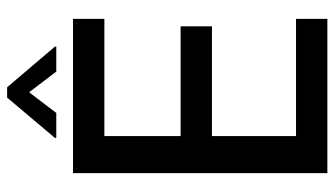

<svg xmlns="http://www.w3.org/2000/svg" viewBox="-220 -719 939 539"><g transform="rotate(-90 249.5 -449.5)"><path d="M445 -324H137V-88H466V0H33V-714H466V-626H137V-412H445ZM318 -761 261 -836H259L202 -761H132V-765L245 -899H274L388 -765V-761Z"/></g></svg>

Font: Non Bureau
Style: Regular
Weight: 400
Designer: Jona Saucedo
Foundry: Non Foundry
Version: Version 1.000; ttfautohint (v1.8.4)